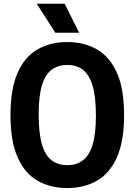

<svg xmlns="http://www.w3.org/2000/svg" viewBox="-20 -968 700 998"><path d="M329.5 9.5Q241.5 9.5 175 -28.8Q108.5 -67 71.5 -150.5Q34.5 -234 34.5 -370Q34.5 -506 71.5 -589.5Q108.5 -673 175 -711.2Q241.5 -749.5 329.5 -749.5Q417.5 -749.5 484 -711.2Q550.5 -673 587.8 -589.5Q625 -506 625 -370Q625 -234 587.8 -150.5Q550.5 -67 484 -28.8Q417.5 9.5 329.5 9.5ZM329.5 -109.5Q376 -109.5 409.2 -133.2Q442.5 -157 460.5 -213.2Q478.5 -269.5 478.5 -366.5Q478.5 -467 460.5 -524.8Q442.5 -582.5 409.2 -606.5Q376 -630.5 329.5 -630.5Q283.5 -630.5 250 -606.8Q216.5 -583 198.8 -526.8Q181 -470.5 181 -373.5Q181 -273 198.8 -215.2Q216.5 -157.5 250 -133.5Q283.5 -109.5 329.5 -109.5ZM267.5 -798 171 -948.5H316L391.5 -798Z"/></svg>

Font: Encode Sans Condensed
Style: Bold
Weight: 700
Width: 3
Designer: Multiple Designers
Foundry: Impallari Type
Version: Version 3.000; ttfautohint (v1.8.3) -l 8 -r 50 -G 200 -x 14 